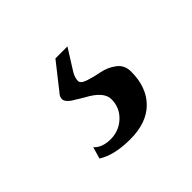

<svg xmlns="http://www.w3.org/2000/svg" viewBox="-70 -79 373 373"><g transform="rotate(-45 116.5 107.0)"><path d="M35 198 42 174Q54 187 77 187Q100 187 116.5 171.5Q133 156 133 133Q133 112 99 94L76 80Q65 72 65 65Q65 58 71 52L112 0H145L118 43Q112 53 112 62Q112 69 125.5 73.5Q139 78 155 81Q171 84 184.5 94Q198 104 198 122Q198 165 173.5 189.5Q149 214 104 214Q60 214 35 198Z"/></g></svg>

Font: Unna
Style: Regular
Weight: 400
Designer: Jorge de Buen U.
Foundry: Omnibus-Type
Version: Version 2.006;PS 002.006;hotconv 1.0.70;makeotf.lib2.5.58329